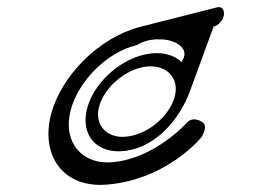

<svg xmlns="http://www.w3.org/2000/svg" viewBox="-20 -503 720 542"><path d="M552 -120C542 -108 573 -146 550 -159C536 -168 519 -169 509 -158C504 -153 416 -55 296 -45C211 -38 157 -102 179 -190C200 -274 283 -356 364 -375C362 -374 379 -378 404 -385C390 -381 377 -378 364 -375C386 -388 410 -393 433 -392C422 -389 412 -387 404 -385C414 -387 424 -390 435 -392C482 -390 518 -362 492 -328C469 -350 432 -359 388 -349C312 -332 241 -263 225 -193C208 -120 254 -67 334 -77C419 -88 486 -164 516 -245L583 -428C597 -431 610 -446 612 -461C614 -477 605 -486 592 -482C592 -482 500 -459 375 -427C260 -397 153 -290 124 -180C94 -63 159 29 283 18C470 2 568 -140 552 -120ZM259 -199C270 -248 324 -301 381 -313C441 -326 484 -291 475 -238C465 -183 404 -126 342 -118C283 -109 247 -149 259 -199Z"/></svg>

Font: Hi. Perspective
Style: Perspective
Weight: 400
Designer: Mew Too, Robert Jablonski
Foundry: Cannot Into Space Fonts
Version: Version 1.996